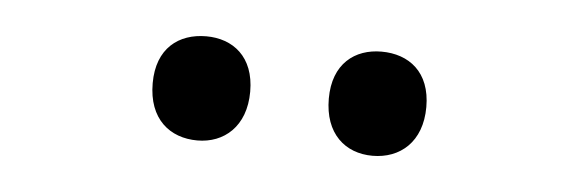

<svg xmlns="http://www.w3.org/2000/svg" viewBox="-25 -779 609 202"><g transform="rotate(5 279.0 -678.0)"><path d="M135 -679C135 -641 158 -623 187 -623C215 -623 238 -642 238 -679C238 -716 215 -733 187 -733C158 -733 135 -716 135 -679ZM321 -679C321 -642 343 -623 372 -623C401 -623 424 -642 424 -679C424 -716 401 -733 372 -733C344 -733 321 -716 321 -679Z"/></g></svg>

Font: Noto Sans Lao Looped SemiCondensed Medium
Style: Regular
Weight: 500
Width: 4
Designer: Mark Frömberg, Ben Mitchell
Foundry: The Fontpad Ltd
Version: Version 1.002